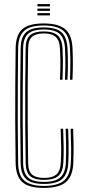

<svg xmlns="http://www.w3.org/2000/svg" viewBox="-20 -921 429 948"><path d="M196.2 6.8Q122.8 6.8 90.6 -21.6Q58.5 -50 57.2 -115.5Q55.8 -223.5 55.2 -314.4Q54.8 -405.2 55.4 -493.8Q56 -582.2 57.2 -683.2Q58.2 -748.5 90.2 -776.9Q122.2 -805.2 195.5 -805.2Q267.5 -805.2 301.2 -777.4Q335 -749.5 338 -683.2Q339 -661.8 339.4 -642.6Q339.8 -623.5 339.8 -605.1Q339.8 -586.8 339.2 -567.6Q338.8 -548.5 337.8 -527.2H325.5Q326.8 -555 327.2 -579.8Q327.8 -604.5 327.4 -629.6Q327 -654.8 325.5 -682.8Q322.8 -744 291.9 -769.6Q261 -795.2 195.5 -795.2Q129.2 -795.2 99.9 -769.2Q70.5 -743.2 69.5 -683.2Q68.5 -592.5 67.9 -501.2Q67.2 -410 67.6 -314.5Q68 -219 69.5 -115.8Q70.5 -53 101.5 -28Q132.5 -3 196.2 -3Q264.2 -3 295.4 -29.1Q326.5 -55.2 329.5 -115.8Q331.8 -154.8 331.2 -193.1Q330.8 -231.5 328.8 -285.5H341Q343.5 -221.5 343.4 -185Q343.2 -148.5 342 -115.5Q339 -50.5 305.4 -21.9Q271.8 6.8 196.2 6.8ZM196.2 -12.8Q136.2 -12.8 109.5 -36.8Q82.8 -60.8 82 -115.8Q80.5 -222.8 80 -313.2Q79.5 -403.8 80 -492.5Q80.5 -581.2 82 -683.2Q82.8 -738 109.1 -761.8Q135.5 -785.5 195.5 -785.5Q259 -785.5 284.9 -760.4Q310.8 -735.2 313.2 -682Q314.2 -661.5 314.8 -642.9Q315.2 -624.2 315.2 -606.1Q315.2 -588 314.8 -568.8Q314.2 -549.5 313 -527.2H300.8Q302.5 -562.8 302.8 -589.4Q303 -616 302.5 -638Q302 -660 301 -681.8Q298.8 -730 275.5 -752.8Q252.2 -775.5 195.5 -775.5Q142.8 -775.5 118.9 -754.2Q95 -733 94.2 -683Q93.2 -597 92.5 -506.5Q91.8 -416 92.1 -318.9Q92.5 -221.8 94.2 -115.8Q95.2 -65.5 119.1 -44.1Q143 -22.8 196.2 -22.8Q252.5 -22.8 277.5 -44.8Q302.5 -66.8 305 -116.8Q306.2 -142.2 306.5 -167.4Q306.8 -192.5 306.1 -221.1Q305.5 -249.8 304.2 -285.5H316.5Q318.2 -241.5 318.6 -211.6Q319 -181.8 318.6 -159.6Q318.2 -137.5 317.2 -116.8Q314.8 -63.5 288.1 -38.1Q261.5 -12.8 196.2 -12.8ZM196.2 -32.8Q150 -32.8 128.8 -51.6Q107.5 -70.5 106.8 -115.8Q105.2 -212.5 104.6 -303.8Q104 -395 104.5 -488Q105 -581 106.5 -683Q107.2 -728 128.5 -746.9Q149.8 -765.8 195.5 -765.8Q243 -765.8 264.8 -746Q286.5 -726.2 288.8 -680.8Q290 -653.5 290.4 -629Q290.8 -604.5 290.2 -579.9Q289.8 -555.2 288.5 -527.2H276.2Q277.5 -554.2 278 -579.1Q278.5 -604 278.1 -628.8Q277.8 -653.5 276.2 -680.8Q274.2 -721.5 255.1 -738.8Q236 -756 195.5 -756Q158.5 -756 139 -740.1Q119.5 -724.2 118.8 -682Q117.5 -593.5 116.9 -503.4Q116.2 -413.2 116.8 -317.8Q117.2 -222.2 118.8 -116.8Q119.5 -74.8 138.9 -58.6Q158.2 -42.5 196.2 -42.5Q238.8 -42.5 258.5 -59.8Q278.2 -77 280.2 -117.8Q282.5 -156 282 -194Q281.5 -232 279.5 -285.5H291.8Q294 -232 294.4 -193.8Q294.8 -155.5 292.8 -117.8Q290.5 -72.2 268.1 -52.5Q245.8 -32.8 196.2 -32.8ZM164.8 -889.5V-900.8H226.5V-889.5ZM164.8 -845V-856.2H226.5V-845ZM164.8 -867.2V-878.5H226.5V-867.2Z"/></svg>

Font: Big Shoulders Inline Text Thin Light
Style: Regular
Weight: 300
Version: Version 2.002